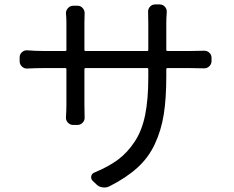

<svg xmlns="http://www.w3.org/2000/svg" viewBox="-20 -798 1040 854"><path d="M719.7 -575.2Q719.7 -571.3 724.6 -571.3H830.1Q859.4 -571.3 886.7 -572.3Q900.4 -573.2 910.6 -564Q920.9 -554.7 920.9 -541V-526.4Q920.9 -512.7 910.6 -502.9Q900.4 -493.2 886.7 -494.1Q858.4 -495.1 830.1 -495.1H724.6Q719.7 -495.1 719.7 -490.2V-460Q719.7 -360.4 708.5 -289.6Q697.3 -218.8 668.9 -157.7Q640.6 -96.7 590.8 -51.8Q541 -6.8 465.8 31.2Q455.1 36.1 444.3 36.1Q439.5 36.1 435.5 35.2Q419.9 33.2 409.2 22.5L392.6 6.8Q383.8 -2 385.7 -13.7Q387.7 -25.4 399.4 -30.3Q462.9 -56.6 504.9 -87.9Q546.9 -119.1 579.1 -168Q611.3 -216.8 625.5 -286.1Q639.6 -355.5 639.6 -453.1V-490.2Q639.6 -495.1 635.7 -495.1H359.4Q355.5 -495.1 355.5 -490.2V-333Q355.5 -308.6 356.4 -276.4Q357.4 -262.7 347.7 -252.4Q337.9 -242.2 324.2 -242.2H305.7Q292 -242.2 282.2 -252.4Q272.5 -262.7 273.4 -276.4Q275.4 -307.6 275.4 -333V-490.2Q275.4 -495.1 270.5 -495.1H168Q137.7 -495.1 101.6 -493.2Q87.9 -492.2 77.6 -502Q67.4 -511.7 67.4 -525.4V-543Q67.4 -556.6 77.6 -565.9Q87.9 -575.2 101.6 -574.2Q137.7 -571.3 168 -571.3H270.5Q275.4 -571.3 275.4 -575.2V-699.2Q275.4 -716.8 273.4 -737.3Q272.5 -751 282.2 -761.7Q292 -772.5 305.7 -772.5H325.2Q338.9 -772.5 348.1 -761.7Q357.4 -751 356.4 -737.3Q355.5 -717.8 355.5 -699.2V-575.2Q355.5 -571.3 359.4 -571.3H635.7Q639.6 -571.3 639.6 -575.2V-696.3Q639.6 -720.7 638.7 -743.2Q637.7 -757.8 647 -768.1Q656.2 -778.3 669.9 -778.3H690.4Q704.1 -778.3 713.4 -768.1Q722.7 -757.8 721.7 -743.2Q719.7 -718.8 719.7 -696.3Z"/></svg>

Font: Gen Jyuu GothicL Regular
Style: Regular
Weight: 400
Designer: [Source Han Sans]
Ryoko NISHIZUKA  (kana & ideographs); Paul D. Hunt (Latin, Greek & Cyrillic); Wenlong ZHANG  (bopomofo
Version: Version 1.002.20150607